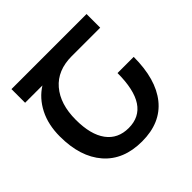

<svg xmlns="http://www.w3.org/2000/svg" viewBox="-180 -889 1074 1074"><g transform="rotate(-45 357.5 -352.0)"><path d="M360 10Q507 10 584 -86Q661 -182 661 -358H533Q533 -96 360 -96Q275 -96 229 -158.5Q183 -221 183 -338Q183 -462 244.5 -534Q306 -606 419 -606H644V-714H50V-606H187Q125 -567 89.5 -497.5Q54 -428 54 -335Q54 -174 134 -82Q214 10 360 10Z"/></g></svg>

Font: Noto Sans Georgian SemiCondensed Semi
Style: Regular
Weight: 600
Width: 4
Designer: Monotype Design Team
Foundry: Monotype Imaging Inc.
Version: Version 1.901